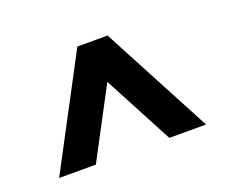

<svg xmlns="http://www.w3.org/2000/svg" viewBox="-60 -786 519 442"><g transform="rotate(-20 200.0 -565.0)"><path d="M162 -700H236L379 -430H289L199 -600L109 -430H19Z"/></g></svg>

Font: Booming Bebas 2
Style: Regular
Weight: 400
Designer: Ryoichi Tsunekawa
Foundry: Ryoichi Tsunekawa
Version: Version 2.000